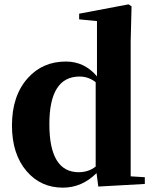

<svg xmlns="http://www.w3.org/2000/svg" viewBox="-20 -846 713 883"><path d="M420 -468Q387 -494 346 -494Q207 -494 207 -275Q207 -54 342 -54Q387 -54 420 -80ZM646 -31V0L432 12L424 -50Q357 17 269 17Q168 17 103 -58Q35 -137 35 -269Q35 -406 108 -487Q176 -563 283 -563Q368 -563 426 -495V-749L344 -757V-783L571 -826L585 -817L581 -657V-35Z"/></svg>

Font: `n[OS CN Heavy
Style: <[WOS[P|ûg*[NI>           
Weight: 900
Designer: Ryoko NISHIZUKA ¬âXZm¬º[P (kana & ideographs); Frank Grie√ühammer (Latin, Greek & Cyrillic); Wenlong ZHANG _ e¬á¬ü¬ô (b
Foundry: Adobe Systems Incorporated
Version: Version 1.00 April 7, 2017, initial release